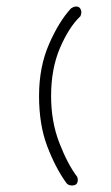

<svg xmlns="http://www.w3.org/2000/svg" viewBox="-20 -470 340 590"><path d="M201 100Q189 100 183 91Q150 45 125 -21Q100 -87 100 -175Q100 -264 130.5 -334Q161 -404 198 -444Q207 -450 214 -450Q222 -450 226 -444.5Q230 -439 230 -432Q230 -426 227 -420Q192 -387 164.5 -323Q137 -259 137 -175Q137 -96 162.5 -30.5Q188 35 217 73Q219 77 219 83Q219 100 201 100Z"/></svg>

Font: Dongle Light
Style: Regular
Weight: 300
Designer: Yanghee Ryu
Foundry: Yanghee Ryu
Version: Version 2.000